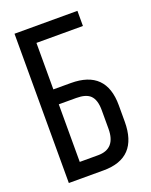

<svg xmlns="http://www.w3.org/2000/svg" viewBox="-133 -773 667 846"><g transform="rotate(-20 200.5 -350.0)"><path d="M200 -411Q365 -411 365 -247V-170Q365 0 204 0H41V-700H336V-629H118V-411ZM204 -71Q287 -71 287 -165V-252Q287 -301 265 -322Q245 -341 200 -341H118V-71Z"/></g></svg>

Font: Adderley Regular
Style: Regular
Weight: 400
Designer: gorohovskiy
Version: Version 1.003 November 13, 2017